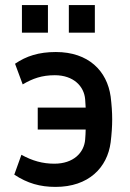

<svg xmlns="http://www.w3.org/2000/svg" viewBox="-20 -720 511 753"><path d="M198 13C327 13 401 -62 414 -162C418 -195 420 -224 420 -252C420 -280 418 -308 414 -341C400 -442 327 -516 199 -516C132 -516 83 -500 39 -470L69 -389C108 -412 144 -425 195 -425C268 -425 310 -382 314 -330C315 -319 315 -308 316 -298H128V-212H316C316 -200 315 -187 314 -173C310 -121 268 -78 193 -78C148 -78 107 -89 64 -113L36 -35C88 -1 137 13 198 13ZM250 -592H352V-700H250ZM66 -592H168V-700H66Z"/></svg>

Font: Finlandica Medium
Style: Regular
Weight: 500
Designer: Niklas Ekholm, Juho Hiilivirta, Jaakko Suomalainen
Foundry: Helsinki Type Studio
Version: Version 2.000;Glyphs 3.2 (3202)